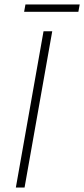

<svg xmlns="http://www.w3.org/2000/svg" viewBox="-20 -840 377 860"><path d="M175 -700H214L90 0H51ZM94 -820H337L331 -787H88Z"/></svg>

Font: Chakra Petch ExtraLight
Style: Italic
Weight: 275
Italic angle: -10°
Designer: Katatrad Aksorn Co.,Ltd.
Foundry: Cadson Demak Co.,Ltd.
Version: Version 1.000; ttfautohint (v1.6)